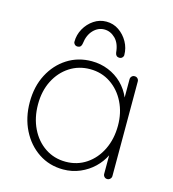

<svg xmlns="http://www.w3.org/2000/svg" viewBox="-108 -801 811 900"><g transform="rotate(15 297.5 -351.0)"><path d="M492 -499Q501 -499 506.5 -493Q512 -487 512 -479V-20Q512 -12 506 -6Q500 0 492 0Q483 0 477.5 -6Q472 -12 472 -20V-162L488 -175Q488 -143 472 -110Q456 -77 428 -50Q400 -23 362 -6.5Q324 10 280 10Q213 10 160.5 -25Q108 -60 78 -120Q48 -180 48 -255Q48 -331 78.5 -389.5Q109 -448 161.5 -481.5Q214 -515 280 -515Q323 -515 361 -499.5Q399 -484 427.5 -456Q456 -428 472 -390.5Q488 -353 488 -309L472 -334V-479Q472 -487 477.5 -493Q483 -499 492 -499ZM282 -28Q338 -28 382 -57.5Q426 -87 451 -138.5Q476 -190 476 -255Q476 -317 451 -367.5Q426 -418 382 -447.5Q338 -477 282 -477Q227 -477 183 -448.5Q139 -420 113.5 -370Q88 -320 88 -255Q88 -190 113 -138.5Q138 -87 182 -57.5Q226 -28 282 -28ZM298 -712Q332 -712 359 -693.5Q386 -675 402.5 -645.5Q419 -616 419 -582Q419 -575 413.5 -569.5Q408 -564 400 -564Q390 -564 385 -569.5Q380 -575 379 -584Q375 -628 351.5 -651Q328 -674 298 -674Q268 -674 245 -650Q222 -626 217 -584Q216 -575 211 -569.5Q206 -564 196 -564Q188 -564 182.5 -569.5Q177 -575 177 -582Q177 -616 193.5 -645.5Q210 -675 237.5 -693.5Q265 -712 298 -712Z"/></g></svg>

Font: Quicksand Variable Light
Style: Regular
Weight: 300
Designer: Andrew Paglinawan
Foundry: Andrew Paglinawan
Version: Version 3.004